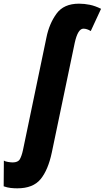

<svg xmlns="http://www.w3.org/2000/svg" viewBox="-124 -785 570 1045"><path d="M-30 240Q56 240 97 190Q138 140 158 45L283 -553Q300 -629 330 -629Q349 -629 370 -616L426 -737Q394 -753 364.5 -759Q335 -765 306 -765Q223 -765 183.5 -710.5Q144 -656 129 -582L1 32Q-6 64 -16 81.5Q-26 99 -55 99Q-64 99 -80 96.5Q-96 94 -103 89L-104 229Q-84 236 -66 238Q-48 240 -30 240Z"/></svg>

Font: Noto Sans Display Condensed Black
Style: Italic
Weight: 900
Width: 3
Italic angle: -192°
Designer: Monotype Design Team
Foundry: Monotype Imaging Inc.
Version: Version 1.900